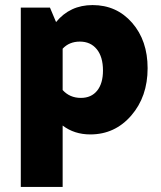

<svg xmlns="http://www.w3.org/2000/svg" viewBox="-20 -520 635 757"><path d="M62 217V-490H177L201 -433Q256 -500 345 -500Q440 -500 501 -430Q562 -360 562 -251Q562 -139 497.5 -64.5Q433 10 336 10Q273 10 227 -25V217ZM227 -328V-165Q255 -134 299 -134Q340 -134 363 -162.5Q386 -191 386 -242Q386 -296 361.5 -326Q337 -356 295 -356Q253 -356 227 -328Z"/></svg>

Font: Cantarell Extra Bold
Style: Regular
Weight: 800
Designer: Dave Crossland, Nikolaus Waxweiler, Florian Fecher, Jacques Le Bailly, Eben Sorkin, Alexei Vanyashin, Alexios Zavras, Em
Version: Version 0.303